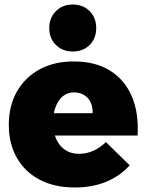

<svg xmlns="http://www.w3.org/2000/svg" viewBox="-20 -823 649 850"><path d="M390 -322Q391 -350 381 -370.5Q371 -391 352 -402.5Q333 -414 308 -414Q278 -414 257.5 -396.5Q237 -379 226 -349Q215 -319 215 -281Q215 -237 229.5 -206Q244 -175 269.5 -158.5Q295 -142 329 -142Q395 -142 449 -194L554 -91Q512 -44 450.5 -18.5Q389 7 312 7Q221 7 155.5 -27.5Q90 -62 54.5 -124.5Q19 -187 19 -270Q19 -355 55 -418Q91 -481 155.5 -516Q220 -551 306 -551Q402 -551 467 -510.5Q532 -470 563.5 -396.5Q595 -323 589 -223H188V-322ZM302 -803Q348 -803 377 -773.5Q406 -744 406 -699Q406 -653 377 -624Q348 -595 302 -595Q257 -595 227.5 -624Q198 -653 198 -699Q198 -744 227.5 -773.5Q257 -803 302 -803Z"/></svg>

Font: Alexandria ExtraBold
Style: Regular
Weight: 800
Designer: Mohamed Gaber
Foundry: Kief Type Foundry
Version: Version 5.100